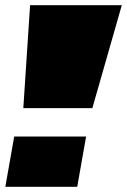

<svg xmlns="http://www.w3.org/2000/svg" viewBox="-22 -695 487 737"><path d="M67.5 -280H332.5L445.5 -675H93.5ZM-1.5 22H274.5L308.5 -171H32.5Z"/></svg>

Font: Anybody ExtraExpanded Black
Style: Italic
Weight: 900
Width: 8
Italic angle: -10°
Version: Version 1.113;gftools[0.9.25]